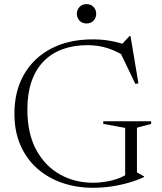

<svg xmlns="http://www.w3.org/2000/svg" viewBox="-20 -882 768 912"><path d="M630.5 -63 664.5 -44V-41Q631 -25.5 591 -14Q551 -2.5 507.8 3.8Q464.5 10 422 10Q344 10 276 -13.2Q208 -36.5 157 -81.5Q106 -126.5 77.2 -192Q48.5 -257.5 48.5 -342Q48.5 -449 94 -528.2Q139.5 -607.5 223 -651.2Q306.5 -695 421 -695Q464.5 -695 505 -687.8Q545.5 -680.5 588.5 -665.5L554 -666.5L595 -710.5H600L637.5 -486L623 -483.5L542.5 -651L593 -602Q542.5 -636 495.5 -651.8Q448.5 -667.5 395.5 -667.5Q330 -667.5 277.2 -648.2Q224.5 -629 187 -590.5Q149.5 -552 129.8 -494.8Q110 -437.5 110 -361.5Q110 -248 152 -170.5Q194 -93 264.8 -53.5Q335.5 -14 422 -14Q454 -14 486.8 -19.8Q519.5 -25.5 547.5 -36.5Q575.5 -47.5 592.5 -62.5L574.5 -28V-274.5L470.5 -293.5V-306H698V-293.5L630.5 -275.5ZM391 -770.5Q370 -770.5 357.5 -784.2Q345 -798 345 -816.5Q345 -835 357.5 -848.8Q370 -862.5 391 -862.5Q412 -862.5 424.5 -848.8Q437 -835 437 -816.5Q437 -798 424.5 -784.2Q412 -770.5 391 -770.5Z"/></svg>

Font: Newsreader 36pt Light
Style: Regular
Weight: 300
Designer: Hugues Gentile
Foundry: Production Type
Version: Version 1.003